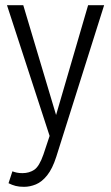

<svg xmlns="http://www.w3.org/2000/svg" viewBox="-20 -530 430 743"><path d="M7 -510H70L197 -85L321 -510H383L198 76Q183 123 162.5 148.5Q142 174 119 183.5Q96 193 73 193Q54 193 40.5 189.5Q27 186 13 179L28 133Q36 136 45 138Q54 140 67 140Q93 140 112.5 127Q132 114 148 68L172 -4Z"/></svg>

Font: Radio Canada Condensed Light
Style: Regular
Weight: 300
Width: 3
Designer: Charles Daoud, Etienne Aubert Bonn, Alexandre Saumier Demers, Jacques Le Bailly
Foundry: Radio-Canada
Version: Version 2.104; ttfautohint (v1.8.4.7-5d5b);gftools[0.9.28.de